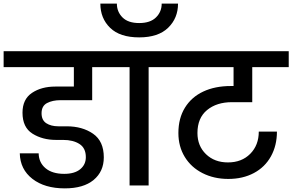

<svg xmlns="http://www.w3.org/2000/svg" viewBox="-44 -1022 1611 1058"><path d="M290 -470Q245 -470 215 -454Q185 -438 185 -398Q185 -360 211 -343Q237 -326 278 -326H323Q410 -326 469 -285Q528 -244 528 -155Q528 -77 472 -30.5Q416 16 313 16Q202 16 134.5 -36.5Q67 -89 65 -177H169Q170 -126 207 -95Q244 -64 310 -64Q367 -64 398 -89.5Q429 -115 429 -156Q429 -206 394 -228.5Q359 -251 304 -251H265Q190 -251 135 -285.5Q80 -320 80 -401Q80 -475 132 -510Q184 -545 261 -545H363V-652H-24V-740H595V-652H464V-470Z M670 0V-652H548V-740H897V-652H775V0ZM937 -1002Q937 -922 882.5 -869Q828 -816 723 -816Q617 -816 563 -868.5Q509 -921 509 -1002H600Q600 -957 631 -926Q662 -895 723 -895Q784 -895 815.5 -926Q847 -957 847 -1002Z M1234 -459Q1150 -459 1097 -415.5Q1044 -372 1044 -289Q1044 -218 1091 -172.5Q1138 -127 1212 -127Q1288 -127 1335 -174.5Q1382 -222 1382 -297H1482Q1482 -220 1449 -160.5Q1416 -101 1355 -68.5Q1294 -36 1214 -36Q1135 -36 1072 -68Q1009 -100 974 -157.5Q939 -215 939 -289Q939 -370 975 -428.5Q1011 -487 1076 -517.5Q1141 -548 1228 -548H1243V-652H850V-740H1547V-652H1346V-459Z"/></svg>

Font: A Bank Premium Med
Style: Regular
Weight: 500
Designer: Ninad Kale (Devanagari), Jonny Pinhorn (Latin), Htun Naung (Myanmar)
Foundry: Indian Type Foundry
Version: 4.004